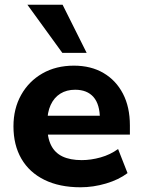

<svg xmlns="http://www.w3.org/2000/svg" viewBox="-20 -782 603 813"><path d="M321 11Q232 11 168 -20.5Q104 -52 70.5 -110Q37 -168 37 -247Q37 -322 69.5 -380Q102 -438 159.5 -471Q217 -504 293 -504Q365 -504 418 -473Q471 -442 500.5 -385.5Q530 -329 530 -251V-212H162V-292H418L403 -278Q403 -340 376 -371Q349 -402 298 -402Q262 -402 235.5 -385.5Q209 -369 194.5 -337.5Q180 -306 180 -261V-251Q180 -200 196 -167.5Q212 -135 244.5 -119.5Q277 -104 326 -104Q365 -104 406 -115.5Q447 -127 480 -151L520 -49Q483 -21 429 -5Q375 11 321 11ZM244 -558 96 -762H245L347 -558Z"/></svg>

Font: Nunito Sans 11pt ExtraBold
Style: Regular
Weight: 800
Version: Version 3.101;gftools[0.9.27]